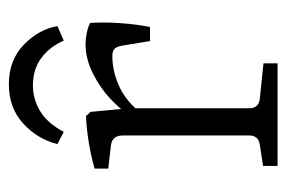

<svg xmlns="http://www.w3.org/2000/svg" viewBox="-124 -508 632 423"><g transform="rotate(-90 191.5 -296.0)"><path d="M151 -327Q162 -346 186 -368.5Q210 -391 242 -407Q274 -423 306 -423Q317 -423 330 -420.5Q343 -418 353 -413Q355 -383 352.5 -346.5Q350 -310 344 -281H313L303 -342Q301 -354 296 -359Q291 -364 280 -364Q246 -364 212.5 -348.5Q179 -333 152 -298ZM165 -328V-62Q165 -41 187 -39L264 -31V0H38V-32L84 -39Q105 -42 105 -62V-341Q105 -364 84 -367L32 -373V-403Q59 -411 90 -416Q121 -421 148 -422L157 -412ZM218 -592Q271 -592 305 -559Q339 -526 346 -485L314 -471Q300 -503 275 -521Q250 -539 216 -539Q185 -539 158.5 -523Q132 -507 113 -471L86 -485Q97 -529 131.5 -560.5Q166 -592 218 -592Z"/></g></svg>

Font: Yrsa Light
Style: Regular
Weight: 300
Designer: Anna Giedrys (Yrsa+Rasa design), David Brezina (Yrsa art-direction, Rasa art-direction, design)
Foundry: Rosetta Type Foundry
Version: Version 2.004